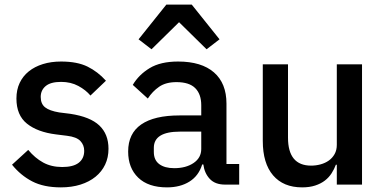

<svg xmlns="http://www.w3.org/2000/svg" viewBox="-20 -798 1663 830"><path d="M243 12Q169 12 119 -14Q69 -40 32 -86L102 -150Q131 -115 166.5 -95.5Q202 -76 249 -76Q297 -76 320.5 -94.5Q344 -113 344 -146Q344 -171 327.5 -188.5Q311 -206 270 -211L222 -217Q142 -227 96.5 -263.5Q51 -300 51 -372Q51 -410 65 -439.5Q79 -469 104.5 -489.5Q130 -510 165.5 -521Q201 -532 244 -532Q314 -532 358.5 -510Q403 -488 438 -449L371 -385Q351 -409 318.5 -426.5Q286 -444 244 -444Q199 -444 177.5 -426Q156 -408 156 -379Q156 -349 175 -334Q194 -319 236 -312L284 -306Q370 -293 409.5 -255.5Q449 -218 449 -155Q449 -117 434.5 -86.5Q420 -56 393 -34Q366 -12 328 0Q290 12 243 12Z M953 0Q910 0 887 -24.5Q864 -49 859 -87H854Q839 -38 799 -13Q759 12 702 12Q621 12 577.5 -30Q534 -72 534 -143Q534 -221 590.5 -260Q647 -299 756 -299H850V-343Q850 -391 824 -417Q798 -443 743 -443Q697 -443 668 -423Q639 -403 619 -372L554 -431Q580 -475 627 -503.5Q674 -532 750 -532Q851 -532 905 -485Q959 -438 959 -350V-89H1014V0ZM733 -71Q784 -71 817 -93.5Q850 -116 850 -154V-229H758Q645 -229 645 -159V-141Q645 -106 668.5 -88.5Q692 -71 733 -71ZM809 -778 929 -628 873 -585 754 -702 635 -585 579 -628 699 -778Z M1436 -86H1432Q1425 -67 1413.5 -49Q1402 -31 1384.5 -17.5Q1367 -4 1342.5 4Q1318 12 1286 12Q1205 12 1160.5 -40Q1116 -92 1116 -189V-520H1225V-203Q1225 -82 1325 -82Q1346 -82 1366 -87.5Q1386 -93 1401.5 -104Q1417 -115 1426.5 -132Q1436 -149 1436 -172V-520H1545V0H1436Z"/></svg>

Font: IBM Plex Sans Thai Medium
Style: Regular
Weight: 500
Designer: Mike Abbink, Paul van der Laan, Pieter van Rosmalen, Ben Mitchell, Mark Frömberg
Foundry: Bold Monday
Version: Version 1.1